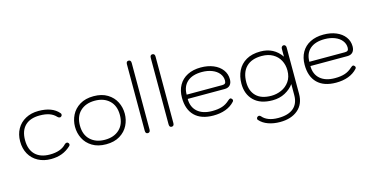

<svg xmlns="http://www.w3.org/2000/svg" viewBox="-93 -1238 3832 1968"><g transform="rotate(-15 1823.0 -254.0)"><path d="M51 -246Q51 -321 83.5 -378.5Q116 -436 175.5 -468Q235 -500 312 -500Q458 -500 526 -420Q533 -413 533 -403Q533 -391 523 -384Q518 -379 509 -379Q497 -379 486 -390Q457 -422 415 -437Q373 -452 312 -452Q211 -452 157 -399Q103 -346 103 -246Q103 -146 157.5 -92Q212 -38 312 -38Q429 -38 486 -100Q497 -111 509 -111Q517 -111 523 -105Q532 -98 532 -87Q532 -78 524 -70Q480 -29 428 -9.5Q376 10 312 10Q235 10 175.5 -22Q116 -54 83.5 -112Q51 -170 51 -246Z M633 -245Q633 -311 662 -369Q691 -427 750.5 -463.5Q810 -500 897 -500Q984 -500 1043.5 -463.5Q1103 -427 1132 -369Q1161 -311 1161 -245Q1161 -179 1132 -121Q1103 -63 1043.5 -26.5Q984 10 897 10Q810 10 750.5 -26.5Q691 -63 662 -121Q633 -179 633 -245ZM1109 -245Q1109 -343 1051 -397.5Q993 -452 897 -452Q801 -452 743 -397.5Q685 -343 685 -245Q685 -147 743 -92.5Q801 -38 897 -38Q993 -38 1051 -92.5Q1109 -147 1109 -245Z M1313 -22V-727Q1313 -759 1338 -759Q1364 -759 1364 -727V-22Q1364 10 1338 10Q1313 10 1313 -22Z M1566 -22V-727Q1566 -759 1591 -759Q1617 -759 1617 -727V-22Q1617 10 1591 10Q1566 10 1566 -22Z M1769 -250Q1769 -326 1801 -382.5Q1833 -439 1893 -469.5Q1953 -500 2034 -500Q2110 -500 2168.5 -475.5Q2227 -451 2260 -407Q2293 -363 2293 -306Q2293 -267 2273 -245Q2253 -223 2216 -223H1823Q1823 -136 1879 -87Q1935 -38 2035 -38Q2098 -38 2141.5 -52.5Q2185 -67 2221 -101Q2237 -115 2245 -115Q2250 -115 2257 -110Q2268 -101 2268 -91Q2268 -82 2261 -75Q2223 -33 2165.5 -11.5Q2108 10 2035 10Q1906 10 1837.5 -57.5Q1769 -125 1769 -250ZM2202 -268Q2223 -268 2232 -277Q2241 -286 2241 -307Q2241 -348 2214.5 -381.5Q2188 -415 2140.5 -433.5Q2093 -452 2034 -452Q1933 -452 1878.5 -404Q1824 -356 1824 -268Z M2462 171Q2457 166 2457 157Q2457 146 2468 138Q2476 133 2483 133Q2494 133 2503 144Q2527 173 2569 189.5Q2611 206 2671 206Q2777 206 2832.5 159Q2888 112 2888 21V-95Q2853 -47 2794.5 -15.5Q2736 16 2661 16Q2532 16 2463.5 -51.5Q2395 -119 2395 -231Q2395 -307 2425 -368Q2455 -429 2516 -464.5Q2577 -500 2668 -500Q2810 -500 2888 -386V-471Q2888 -483 2895.5 -491.5Q2903 -500 2914 -500Q2925 -500 2932 -491.5Q2939 -483 2939 -471V21Q2939 131 2867.5 191Q2796 251 2678 251Q2610 251 2553.5 231Q2497 211 2462 171ZM2886 -241Q2886 -300 2860.5 -348Q2835 -396 2786 -424Q2737 -452 2668 -452Q2561 -452 2504 -395Q2447 -338 2447 -231Q2447 -139 2501 -85.5Q2555 -32 2661 -32Q2716 -32 2767.5 -54.5Q2819 -77 2852.5 -124Q2886 -171 2886 -241Z M3071 -250Q3071 -326 3103 -382.5Q3135 -439 3195 -469.5Q3255 -500 3336 -500Q3412 -500 3470.5 -475.5Q3529 -451 3562 -407Q3595 -363 3595 -306Q3595 -267 3575 -245Q3555 -223 3518 -223H3125Q3125 -136 3181 -87Q3237 -38 3337 -38Q3400 -38 3443.5 -52.5Q3487 -67 3523 -101Q3539 -115 3547 -115Q3552 -115 3559 -110Q3570 -101 3570 -91Q3570 -82 3563 -75Q3525 -33 3467.5 -11.5Q3410 10 3337 10Q3208 10 3139.5 -57.5Q3071 -125 3071 -250ZM3504 -268Q3525 -268 3534 -277Q3543 -286 3543 -307Q3543 -348 3516.5 -381.5Q3490 -415 3442.5 -433.5Q3395 -452 3336 -452Q3235 -452 3180.5 -404Q3126 -356 3126 -268Z"/></g></svg>

Font: Kodchasan ExtraLight
Style: Regular
Weight: 275
Version: Version 1.000; ttfautohint (v1.6)